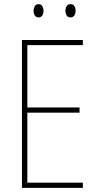

<svg xmlns="http://www.w3.org/2000/svg" viewBox="-20 -907 472 927"><path d="M380 0H86V-714H380V-689H112V-388H364V-363H112V-25H380ZM142 -855Q142 -867 148 -877Q154 -887 166 -887Q178 -887 184 -877.5Q190 -868 190 -855Q190 -841 184 -832Q178 -823 166 -823Q154 -823 148 -832.5Q142 -842 142 -855ZM296 -855Q296 -868 302 -877.5Q308 -887 320 -887Q333 -887 339 -878Q345 -869 345 -855Q345 -841 339 -832Q333 -823 320 -823Q308 -823 302 -832.5Q296 -842 296 -855Z"/></svg>

Font: Noto Sans Devanagari UI Condensed Thin
Style: Regular
Weight: 100
Width: 3
Designer: Jelle Bosma - Monotype Design Team
Foundry: Monotype Imaging Inc.
Version: Version 2.004; ttfautohint (v1.8.4.7-5d5b)